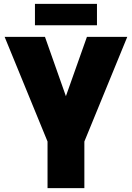

<svg xmlns="http://www.w3.org/2000/svg" viewBox="-20 -970 680 990"><path d="M415 -240.2V0H225.1V-240.2L3.9 -779.8H211.9L319.8 -474.1L428.2 -779.8H636.2ZM160.2 -839.8V-950.2H480V-839.8Z"/></svg>

Font: Cooper Hewitt
Style: Heavy
Weight: 713
Designer: Village Type and Design LLC
Foundry: Cooper Hewitt Smithsonian Design Museum
Version: 1.000